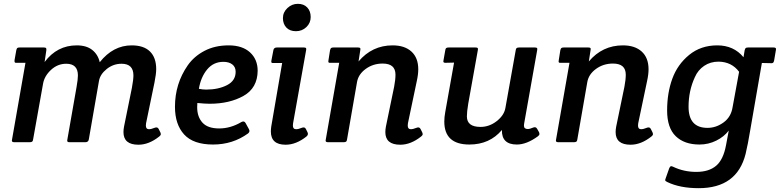

<svg xmlns="http://www.w3.org/2000/svg" viewBox="-20 -743 4074 1003"><path d="M56 0Q42 0 42 -8Q42 -11 43 -15L113 -415H70Q60 -414 57.5 -417Q55 -420 56 -429L65 -480Q67 -489 70 -492Q73 -495 83 -495H208Q218 -495 220.5 -492Q223 -489 222 -480L213 -419Q278 -506 381 -506Q432 -506 462 -482Q492 -458 501 -418Q571 -506 668 -506Q731 -506 763.5 -474Q796 -442 796 -382Q796 -357 787 -312L743 -99Q742 -92 742 -87Q742 -68 758 -68Q770 -68 786.5 -75Q803 -82 809 -69L817 -53Q820 -48 820 -42Q820 -36 812 -30Q758 13 703 13Q625 13 625 -53Q625 -66 628 -82L669 -284Q677 -327 677 -349Q677 -410 615 -410Q572 -410 537.5 -382.5Q503 -355 497 -320L444 -15Q442 0 425 0H345Q335 0 332.5 -3Q330 -6 332 -15L380 -289Q387 -329 387 -349Q387 -410 326 -410Q281 -410 246.5 -378Q212 -346 205 -306L153 -15Q152 -6 148 -3Q144 0 134 0Z M1276 -46Q1196 12 1093 12Q990 12 942 -40.5Q894 -93 894 -185Q894 -306 961 -402Q994 -449 1048.5 -477.5Q1103 -506 1174.5 -506Q1246 -506 1286 -469.5Q1326 -433 1326 -373Q1325 -283 1252 -242Q1179 -201 1075 -201Q1051 -201 1011 -205Q1010 -197 1010 -183Q1010 -133 1037.5 -102.5Q1065 -72 1125 -72Q1185 -72 1242 -106Q1256 -113 1263 -100L1280 -69Q1288 -56 1276 -46ZM1147 -420Q1095 -420 1062 -380Q1029 -340 1019 -279Q1039 -275 1057 -275Q1120 -275 1165.5 -298Q1211 -321 1211 -368Q1211 -393 1193.5 -406.5Q1176 -420 1147 -420Z M1427 -495H1566Q1576 -495 1578.5 -492Q1581 -489 1579 -480L1511 -99Q1510 -92 1510 -87Q1510 -68 1527 -68Q1539 -68 1555.5 -75Q1572 -82 1578 -69L1586 -53Q1593 -40 1581 -30Q1527 13 1472 13Q1395 13 1395 -56Q1395 -68 1397 -82L1454 -414H1411Q1401 -413 1398.5 -416Q1396 -419 1398 -428L1408 -480Q1410 -495 1427 -495ZM1603 -654Q1603 -623 1580.5 -601.5Q1558 -580 1526 -580Q1494 -580 1476 -599Q1458 -618 1458 -648.5Q1458 -679 1481.5 -701Q1505 -723 1536 -723Q1567 -723 1585 -704Q1603 -685 1603 -654Z M1695 0Q1681 0 1681 -8Q1681 -11 1682 -15L1752 -415H1709Q1699 -414 1696.5 -417Q1694 -420 1696 -429L1704 -480Q1706 -489 1709.5 -492Q1713 -495 1723 -495H1849Q1859 -495 1861.5 -492Q1864 -489 1862 -480L1853 -422Q1924 -506 2031 -506Q2094 -506 2129.5 -473.5Q2165 -441 2165 -381Q2165 -354 2157 -318L2111 -99Q2110 -92 2110 -87Q2110 -68 2126 -68Q2138 -68 2154.5 -75Q2171 -82 2177 -69L2185 -53Q2188 -48 2188 -42Q2188 -36 2180 -30Q2126 13 2071 13Q1993 13 1993 -53Q1993 -66 1996 -82L2039 -290Q2046 -327 2046 -353Q2046 -411 1979 -411Q1929 -411 1890.5 -383Q1852 -355 1845 -314L1793 -15Q1792 -6 1788 -3Q1784 0 1774 0Z M2419 -135Q2419 -80 2490 -80Q2536 -80 2574.5 -110Q2613 -140 2620 -178L2674 -480Q2675 -489 2679 -492Q2683 -495 2693 -495H2773Q2783 -495 2785.5 -492Q2788 -489 2786 -480L2718 -97Q2717 -92 2717 -87Q2717 -69 2737 -69Q2748 -69 2763.5 -76Q2779 -83 2786 -70L2795 -54Q2798 -49 2798 -43Q2798 -37 2790 -31Q2731 12 2680 12Q2600 12 2602 -64Q2538 12 2432 12Q2301 12 2301 -108Q2301 -131 2306 -158L2352 -416L2310 -415Q2296 -414 2296 -422Q2296 -425 2297 -429L2306 -480Q2307 -489 2311 -492Q2315 -495 2325 -495H2463Q2473 -495 2475.5 -492Q2478 -489 2476 -480L2426 -201Q2419 -159 2419 -135Z M2898 0Q2884 0 2884 -8Q2884 -11 2885 -15L2955 -415H2912Q2902 -414 2899.5 -417Q2897 -420 2899 -429L2907 -480Q2909 -489 2912.5 -492Q2916 -495 2926 -495H3052Q3062 -495 3064.5 -492Q3067 -489 3065 -480L3056 -422Q3127 -506 3234 -506Q3297 -506 3332.5 -473.5Q3368 -441 3368 -381Q3368 -354 3360 -318L3314 -99Q3313 -92 3313 -87Q3313 -68 3329 -68Q3341 -68 3357.5 -75Q3374 -82 3380 -69L3388 -53Q3391 -48 3391 -42Q3391 -36 3383 -30Q3329 13 3274 13Q3196 13 3196 -53Q3196 -66 3199 -82L3242 -290Q3249 -327 3249 -353Q3249 -411 3182 -411Q3132 -411 3093.5 -383Q3055 -355 3048 -314L2996 -15Q2995 -6 2991 -3Q2987 0 2977 0Z M4020 -495Q4034 -495 4034 -487Q4034 -484 4033 -480L4024 -427Q4022 -418 4018.5 -415Q4015 -412 4005 -413L3960 -414L3899 -62Q3887 11 3875 61Q3830 240 3630 240Q3532 240 3466 208Q3455 203 3455 198.5Q3455 194 3458 187L3476 136Q3480 127 3484 125.5Q3488 124 3496 128Q3552 155 3617.5 155Q3683 155 3721 123Q3759 91 3773 14L3787 -61Q3763 -29 3722 -8.5Q3681 12 3634 12Q3555 12 3510 -31.5Q3465 -75 3465 -166Q3465 -257 3492 -331.5Q3519 -406 3580 -456Q3641 -506 3727 -506Q3813 -506 3864 -444L3870 -480Q3872 -489 3875.5 -492Q3879 -495 3889 -495ZM3841 -368Q3802 -420 3734 -421Q3691 -421 3658.5 -399Q3626 -377 3610 -340Q3577 -269 3577 -185Q3577 -75 3676 -75Q3721 -75 3760 -103.5Q3799 -132 3807 -183Z"/></svg>

Font: Crete Round
Style: Italic
Weight: 400
Designer: Veronika Burian
Foundry: TypeTogether
Version: Version 1.001; ttfautohint (v1.6)